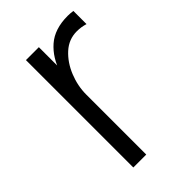

<svg xmlns="http://www.w3.org/2000/svg" viewBox="-164 -577 641 641"><g transform="rotate(-45 157.0 -256.5)"><path d="M76 0V-507H137V0ZM304 -511V-449Q294 -452 284.5 -453.5Q275 -455 264 -455Q226 -455 197.5 -429Q169 -403 153 -363.5Q137 -324 137 -283L110 -280Q112 -343 128 -396Q144 -449 180.5 -481Q217 -513 279 -513Q285 -513 291 -512.5Q297 -512 304 -511Z"/></g></svg>

Font: Hind Variable Light
Style: Regular
Weight: 300
Designer: Manushi Parikh, Satya Rajpurohit
Foundry: Indian Type Foundry
Version: Version 3.000